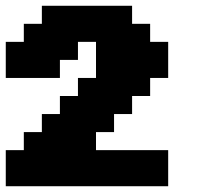

<svg xmlns="http://www.w3.org/2000/svg" viewBox="-20 -895 727 665"><path d="M0 -250H562.5V-375H312.5V-437.5H375V-500H437.5V-562.5H500V-625H562.5V-750H500V-812.5H437.5V-875H125V-812.5H62.5V-750H0V-625H187.5V-687.5H250V-750H312.5V-625H250V-562.5H187.5V-500H125V-437.5H62.5V-375H0Z"/></svg>

Font: Faithful 32x
Style: Semibold
Weight: 400
Foundry: Faithful Resource Pack
Version: Version 1.0; January 27, 2023